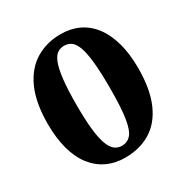

<svg xmlns="http://www.w3.org/2000/svg" viewBox="-173 -896 1018 1051"><g transform="rotate(-30 336.0 -370.5)"><path d="M321.5 10.5Q258.5 10.5 207.2 -13.8Q156 -38 119.5 -85.2Q83 -132.5 64 -202.2Q45 -272 45 -363Q45.5 -497 85 -583.2Q124.5 -669.5 193.8 -711Q263 -752.5 351 -752.5Q413.5 -752.5 464.2 -728.8Q515 -705 551.2 -657.8Q587.5 -610.5 607.2 -540.8Q627 -471 627 -379.5Q627 -246.5 589 -159.8Q551 -73 482.2 -31.2Q413.5 10.5 321.5 10.5ZM337.5 -55Q373 -55 395.2 -80.5Q417.5 -106 428 -172.5Q438.5 -239 438.5 -361Q438.5 -463 431.8 -527Q425 -591 412 -626Q399 -661 380 -674.5Q361 -688 336 -688Q313 -688 294.2 -676Q275.5 -664 262 -630.8Q248.5 -597.5 241 -535.2Q233.5 -473 233.5 -373Q233.5 -281.5 240 -220.2Q246.5 -159 259.5 -122.8Q272.5 -86.5 292 -70.8Q311.5 -55 337.5 -55Z"/></g></svg>

Font: Merriweather 20pt Black
Style: Regular
Weight: 900
Version: Version 2.100